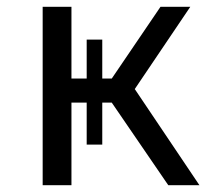

<svg xmlns="http://www.w3.org/2000/svg" viewBox="-20 -547 640 567"><path d="M106 0H191V-244H236V-120H282V-244H310L477 0H569L378 -284L542 -527H454L310 -315H282V-430H236V-315H191V-527H106Z"/></svg>

Font: FiraMono Nerd Font
Style: Regular
Weight: 400
Designer: Carrois Corporate & Edenspiekermann AG
Foundry: Carrois Corporate GbR & Edenspiekermann AG
Version: Version 003.206;Nerd Fonts 3.3.0